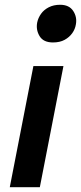

<svg xmlns="http://www.w3.org/2000/svg" viewBox="-20 -785 340 805"><path d="M21 0 120 -508H246L147 0ZM202 -607Q162 -607 146 -633.5Q130 -660 136 -691Q140 -710 152 -727Q164 -744 184.5 -754.5Q205 -765 232 -765Q270 -765 287 -739Q304 -713 298 -682Q295 -663 283 -646Q271 -629 251 -618Q231 -607 202 -607Z"/></svg>

Font: REM Medium Medium
Style: Italic
Weight: 500
Italic angle: -11°
Version: Version 1.005;gftools[0.9.28]